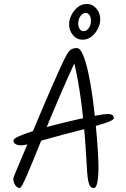

<svg xmlns="http://www.w3.org/2000/svg" viewBox="-20 -964 636 967"><path d="M367 -722Q384 -722 398.5 -687Q413 -652 425.5 -594Q438 -536 447 -467.5Q456 -399 462.5 -331.5Q469 -264 472.5 -208.5Q476 -153 476 -123Q476 -92 473.5 -68Q471 -44 466 -30.5Q461 -17 452 -17Q442 -17 435 -25.5Q428 -34 424.5 -52Q421 -70 419 -96Q415 -163 411 -225.5Q407 -288 401 -346Q395 -404 388 -457.5Q381 -511 372 -560Q363 -609 352 -655H359Q324 -579 293 -508Q262 -437 235.5 -373Q209 -309 187 -254.5Q165 -200 147 -156Q129 -112 115.5 -81Q102 -50 93 -33.5Q84 -17 79 -17Q71 -17 63.5 -23.5Q56 -30 51.5 -41Q47 -52 47 -65Q47 -68 58.5 -96Q70 -124 89 -169Q108 -214 131.5 -269Q155 -324 178 -380Q203 -440 228 -497Q253 -554 272.5 -598Q292 -642 302 -662Q309 -676 315 -687Q321 -698 328 -706Q335 -714 344.5 -718Q354 -722 367 -722ZM553 -369Q553 -363 540.5 -356.5Q528 -350 504.5 -342.5Q481 -335 449.5 -326Q418 -317 379.5 -307Q341 -297 298 -286Q228 -267 185.5 -255Q143 -243 120.5 -237.5Q98 -232 88 -232Q78 -232 69 -234Q60 -236 54 -241.5Q48 -247 48 -257Q48 -266 78 -279Q108 -292 156.5 -307Q205 -322 262 -336.5Q319 -351 372.5 -363Q426 -375 467 -382.5Q508 -390 524 -390Q536 -390 544.5 -385.5Q553 -381 553 -369ZM417 -944Q446 -944 465.5 -921Q485 -898 485 -866Q485 -844 473.5 -820.5Q462 -797 442 -780.5Q422 -764 396 -764Q367 -764 347.5 -787Q328 -810 328 -842Q328 -864 339.5 -887.5Q351 -911 371 -927.5Q391 -944 417 -944ZM411 -899Q398 -899 386 -884Q374 -869 374 -845Q374 -829 381.5 -818Q389 -807 401 -807Q415 -807 426.5 -821.5Q438 -836 438 -860Q438 -877 430.5 -888Q423 -899 411 -899Z"/></svg>

Font: Kalam Variable Light
Style: Regular
Weight: 300
Designer: Lipi Raval, Jonny Pinhorn
Foundry: Indian Type Foundry
Version: Version 3.000